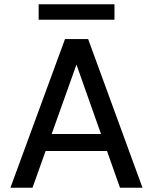

<svg xmlns="http://www.w3.org/2000/svg" viewBox="-20 -884 719 904"><path d="M29 0 286 -700H395L651 0H545L340 -580L133 0ZM145 -173 173 -253H502L529 -173ZM162 -791V-864H519V-791Z"/></svg>

Font: DM Sans 11pt Medium
Style: Regular
Weight: 500
Version: Version 4.004;gftools[0.9.30]